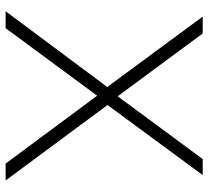

<svg xmlns="http://www.w3.org/2000/svg" viewBox="-49 -691 740 682"><g transform="rotate(90 321.0 -350.0)"><path d="M20 0H80L320 -325L561 0H621L353 -362L602 -700H545L322 -398L99 -700H39L289 -361Z"/></g></svg>

Font: Chess Sans Light
Style: Regular
Weight: 300
Designer: Wolf Bōese
Foundry: Wolf Bōese
Version: Version 7.223;Glyphs 3.3 (3306)